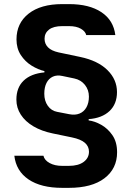

<svg xmlns="http://www.w3.org/2000/svg" viewBox="-20 -760 640 935"><path d="M282.6 154.8Q179.8 154.8 119 113.8Q58.3 72.7 49.8 -1.7H191.5Q196.6 20.4 221.7 34Q246.7 47.7 282.6 47.7H315.7Q361.4 47.7 387.4 28.5Q413.3 9.3 413.3 -21.3Q413.3 -47.2 393.3 -64.6Q373.4 -82 330.2 -90.9L237.3 -110.1Q182 -121.5 142.4 -145Q102.9 -168.4 81.4 -201.6Q59.8 -234.8 59.8 -274.8Q59.8 -333.6 95.3 -367.5Q130.7 -401.4 196.3 -407.5V-413.8Q165.5 -420.9 133.9 -440.4Q102.3 -459.9 81.3 -492Q60.3 -524.2 60.3 -568Q60.3 -647.1 119.3 -693.5Q178.4 -740 283.2 -740H316.3Q414.8 -740 473.9 -700.6Q532.9 -661.2 541.6 -589.1H399.9Q395.9 -607.2 373.9 -620Q351.9 -632.8 316.3 -632.8H283.2Q240.6 -632.8 218.8 -615.9Q197 -599 197 -571.2Q197 -546.7 213.7 -529.6Q230.4 -512.6 265 -504.9L370.5 -482.7Q456.8 -464.6 503.3 -418.6Q549.7 -372.6 549.7 -311.6Q549.7 -253.6 513.2 -219.1Q476.6 -184.6 411.8 -179.9V-173.6Q441.3 -169.9 473 -152.2Q504.8 -134.4 527.5 -101.5Q550.2 -68.5 550.2 -18.4Q550.2 61.3 488.7 108.1Q427.2 154.8 315.7 154.8ZM316.4 -204Q345.6 -198.1 367.2 -207Q388.9 -215.8 400.9 -237.3Q413 -258.9 413 -289.7Q413 -322.1 393.6 -346.6Q374.1 -371 341.7 -377.9L283.8 -390Q257.2 -395.9 237.2 -386.7Q217.3 -377.5 206.5 -356.2Q195.7 -334.8 195.7 -303.4Q195.7 -268.8 212.9 -244.6Q230.2 -220.4 258.2 -215.3Z"/></svg>

Font: JetBrains Mono
Style: Regular
Weight: 400
Monospace: yes
Designer: Philipp Nurullin, Konstantin Bulenkov
Foundry: JetBrains
Version: Version 2.305